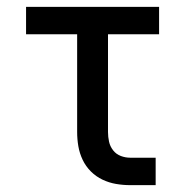

<svg xmlns="http://www.w3.org/2000/svg" viewBox="-20 -540 540 560"><path d="M360 0Q339 0 318.5 -3.5Q298 -7 279 -16Q260 -25 245 -40Q230 -55 221 -74Q212 -93 208.5 -113.5Q205 -134 205 -155V-440H56V-520H444V-440H295V-155Q295 -141 298 -127Q301 -113 310 -101.5Q319 -90 332.5 -85Q346 -80 360 -80H434V0Z"/></svg>

Font: Iosevka Curly Medium
Style: Regular
Weight: 500
Monospace: yes
Designer: Belleve Invis
Foundry: Belleve Invis
Version: Version 22.1.2; ttfautohint (v1.8.4)